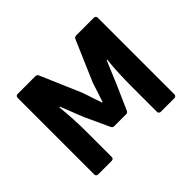

<svg xmlns="http://www.w3.org/2000/svg" viewBox="-134 -840 1054 1054"><g transform="rotate(-45 393.0 -312.5)"><path d="M82 -609.4V-15.6C82 -5.9 87.9 0 97.7 0H202.1C211.9 0 217.8 -5.9 217.8 -15.6V-210.9C217.8 -272.5 213.9 -349.6 207 -411.1H211.9L264.6 -278.3L330.1 -136.7C334 -127.9 338.9 -125 347.7 -125H438.5C447.3 -125 452.1 -127.9 456.1 -136.7L518.6 -278.3L574.2 -411.1H578.1C571.3 -349.6 568.4 -272.5 568.4 -210.9V-15.6C568.4 -5.9 574.2 0 584 0H688.5C698.2 0 704.1 -5.9 704.1 -15.6V-609.4C704.1 -619.1 698.2 -625 688.5 -625H551.8C543 -625 537.1 -621.1 534.2 -613.3L432.6 -377C419.9 -340.8 409.2 -301.8 395.5 -263.7H391.6C377.9 -301.8 366.2 -340.8 353.5 -377L252 -613.3C249 -621.1 243.2 -625 234.4 -625H97.7C87.9 -625 82 -619.1 82 -609.4Z"/></g></svg>

Font: Ed Sans Neue
Style: Bold
Weight: 700
Designer: Stephen Hutchings
Version: Version 1.004;PS 001.004;hotconv 1.0.88;makeotf.lib2.5.64775